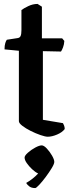

<svg xmlns="http://www.w3.org/2000/svg" viewBox="-20 -695 364 976"><path d="M223 0Q210 0 185.5 -8.5Q161 -17 136 -29.5Q111 -42 93.5 -55.5Q76 -69 76 -79V-437L3 -444Q3 -464 7 -476.5Q11 -489 15 -493L67 -501Q80 -502 84.5 -511.5Q89 -521 89 -542V-644Q101 -653 124 -664Q147 -675 171 -675L193 -661V-500H296L307 -487Q306 -469 300.5 -454.5Q295 -440 290 -433L198 -435V-86L300 -69Q302 -66 305.5 -57.5Q309 -49 309 -39Q296 -22 270 -11Q244 0 223 0ZM159 261Q140 261 129 252.5Q118 244 113 235Q129 226 145 213.5Q161 201 174 187Q159 180 143 165Q127 150 116 134Q105 118 105 106Q105 96 122 81Q139 66 159.5 55Q180 44 192 44Q203 44 218 60Q233 76 244.5 96Q256 116 256 128Q256 138 243 159.5Q230 181 212.5 204.5Q195 228 179.5 244.5Q164 261 159 261Z"/></svg>

Font: Texturina 72pt
Style: Bold
Weight: 700
Designer: Guillermo Torres Carreño
Foundry: Omnibus-Type
Version: Version 1.002; ttfautohint (v1.8.3)